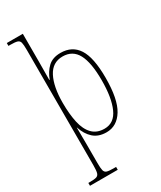

<svg xmlns="http://www.w3.org/2000/svg" viewBox="-245 -841 972 1162"><g transform="rotate(-30 241.0 -260.0)"><path d="M20 240V220H33Q63 220 77 215.5Q91 211 95.5 195Q100 179 100 143V-664Q100 -700 96 -715.5Q92 -731 77 -735.5Q62 -740 30 -740H16V-760H128V-564Q128 -532 127.5 -501Q127 -470 127 -438H130Q147 -485 179 -515.5Q211 -546 267 -546Q348 -546 388.5 -483Q429 -420 429 -279Q429 -130 386 -60Q343 10 270 10Q214 10 179.5 -21Q145 -52 128 -105H127Q127 -88 127.5 -58Q128 -28 128 14V143Q128 179 132 195Q136 211 150 215.5Q164 220 195 220H214V240ZM270 -15Q338 -15 369.5 -85.5Q401 -156 401 -278Q401 -401 369 -461Q337 -521 267 -521Q196 -521 162 -455Q128 -389 128 -277Q128 -198 141 -139Q154 -80 185.5 -47.5Q217 -15 270 -15Z"/></g></svg>

Font: Noto Serif Condensed Thin
Style: Regular
Weight: 100
Width: 3
Designer: Monotype Design Team
Foundry: Monotype Imaging Inc.
Version: Version 2.013; ttfautohint (v1.8.4.7-5d5b)